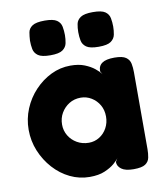

<svg xmlns="http://www.w3.org/2000/svg" viewBox="-81 -772 725 846"><g transform="rotate(-10 281.5 -348.5)"><path d="M449 8Q412 8 394.5 -5Q377 -18 377 -37L387 -54Q381 -44 364 -29.5Q347 -15 320 -3.5Q293 8 253 8Q207 8 165.5 -12Q124 -32 92 -67.5Q60 -103 41.5 -148Q23 -193 23 -243Q23 -292 41.5 -336.5Q60 -381 92.5 -415.5Q125 -450 166 -470Q207 -490 253 -490Q290 -490 316 -479.5Q342 -469 359.5 -455Q377 -441 386 -428L378 -442Q377 -466 394.5 -478.5Q412 -491 450 -491Q486 -491 501.5 -480Q517 -469 520.5 -451Q524 -433 524 -413V-68Q524 -49 520.5 -31Q517 -13 501.5 -2.5Q486 8 449 8ZM275 -141Q301 -141 322.5 -154.5Q344 -168 356.5 -191Q369 -214 369 -242Q369 -271 356 -293.5Q343 -316 321 -329.5Q299 -343 273 -343Q244 -343 221.5 -329Q199 -315 185.5 -292Q172 -269 172 -240Q172 -213 185.5 -190.5Q199 -168 222.5 -154.5Q246 -141 275 -141ZM391 -550Q352 -550 336 -561.5Q320 -573 316.5 -591Q313 -609 313 -629Q313 -648 316.5 -665.5Q320 -683 336.5 -694Q353 -705 391 -705Q430 -705 446 -694Q462 -683 465.5 -664.5Q469 -646 469 -627Q469 -609 465.5 -591Q462 -573 446 -561.5Q430 -550 391 -550ZM175 -550Q136 -550 120 -561.5Q104 -573 100.5 -591Q97 -609 97 -629Q98 -648 101 -665.5Q104 -683 120.5 -694Q137 -705 176 -705Q214 -705 230 -694Q246 -683 249.5 -664.5Q253 -646 253 -627Q253 -609 249.5 -591Q246 -573 230 -561.5Q214 -550 175 -550Z"/></g></svg>

Font: Fredoka SemiBold
Style: Regular
Weight: 600
Designer: Ben Nathan
Foundry: Milena B. Brandão, Ben Nathan
Version: Version 2.001